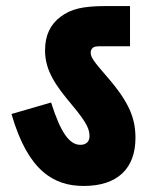

<svg xmlns="http://www.w3.org/2000/svg" viewBox="-20 -642 490 635"><path d="M428 -186C428 -250 408 -303 335 -387C290 -439 280 -452 280 -468C280 -474 282 -479 286 -483C291 -488 298 -489 312 -489H410V-622H334C251 -622 215 -612 181 -587C147 -562 129 -526 129 -475C129 -408 165 -358 218 -295C270 -233 276 -213 276 -191C276 -175 266 -163 246 -163C210 -163 181 -202 149 -303L18 -265C73 -74 160 -27 257 -27C369 -27 428 -85 428 -186Z"/></svg>

Font: Noto Sans ExtraCondensed Black
Style: Italic
Weight: 900
Width: 2
Italic angle: -12°
Designer: Monotype Design Team
Foundry: Monotype Imaging Inc.
Version: Version 2.013